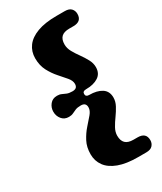

<svg xmlns="http://www.w3.org/2000/svg" viewBox="-216 -816 860 1021"><g transform="rotate(-30 214.5 -306.0)"><path d="M234 -306Q234 -288.5 255 -288.5Q302.5 -288.5 331.2 -270Q360 -251.5 360 -212.5Q360 -188 347.2 -164.2Q334.5 -140.5 317.8 -117.5Q301 -94.5 288.2 -71.5Q275.5 -48.5 275.5 -26Q275.5 4.5 291 20Q306.5 35.5 340 35.5H365Q416.5 35.5 416.5 82Q416.5 101 404.2 114.5Q392 128 365 128H315Q243.5 128 196.5 110.5Q149.5 93 126.5 61.5Q103.5 30 103.5 -11Q103.5 -55 121 -88.2Q138.5 -121.5 161.2 -147Q184 -172.5 201.5 -193.2Q219 -214 219 -233.5Q219 -248 211.5 -255.2Q204 -262.5 188 -262.5Q167 -262.5 154.5 -257.2Q142 -252 131 -246.5Q120 -241 104 -241Q76.5 -241 60.8 -260.5Q45 -280 45 -306Q45 -331.5 60.8 -351Q76.5 -370.5 104 -370.5Q120 -370.5 131 -365.2Q142 -360 154.5 -354.8Q167 -349.5 188 -349.5Q204 -349.5 211.5 -356.5Q219 -363.5 219 -378Q219 -397.5 201.5 -418.2Q184 -439 161.2 -464.5Q138.5 -490 121 -523.2Q103.5 -556.5 103.5 -600.5Q103.5 -642 126.5 -673.2Q149.5 -704.5 196.5 -722Q243.5 -739.5 315 -739.5H365Q392 -739.5 404.2 -726.2Q416.5 -713 416.5 -693.5Q416.5 -647 365 -647H340Q306.5 -647 291 -632Q275.5 -617 275.5 -586Q275.5 -563 288.2 -540Q301 -517 317.8 -494Q334.5 -471 347.2 -447.2Q360 -423.5 360 -399.5Q360 -360.5 331.2 -341.8Q302.5 -323 255 -323Q234 -323 234 -306Z"/></g></svg>

Font: Fraunces SuperSoft Wonky
Style: Regular
Weight: 900
Version: Version 1.000;[b76b70a41]